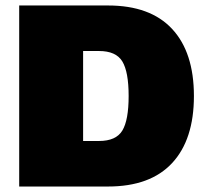

<svg xmlns="http://www.w3.org/2000/svg" viewBox="-20 -680 756 700"><path d="M374 -660Q528 -660 607.5 -574.5Q687 -489 687 -330Q687 -171 607.5 -85.5Q528 0 374 0H50V-660ZM341 -166Q403 -166 426 -204Q449 -242 449 -330Q449 -418 426 -456Q403 -494 341 -494H283V-166Z"/></svg>

Font: Elaine Sans Black
Style: Regular
Weight: 900
Designer: Wei Huang
Foundry: Wei Huang
Version: Version 2.001;December 24, 2019;FontCreator 12.0.0.2547 64-b